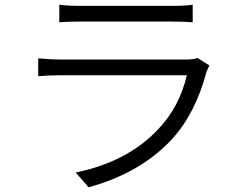

<svg xmlns="http://www.w3.org/2000/svg" viewBox="-20 -761 1040 819"><path d="M233 -741Q266 -736 319 -736H715Q773 -736 802 -741V-666Q768 -669 713 -669H319Q272 -669 233 -666ZM873 -482 861 -455Q814 -278 715 -169Q582 -24 358 38L303 -25Q525 -71 655 -210Q745 -304 777 -440H238Q190 -440 143 -436V-512Q201 -507 238 -507H770Q808 -507 822 -514Z"/></svg>

Font: Source Han Sans CN Normal
Style: Regular
Weight: 350
Designer: Ryoko NISHIZUKA 西塚涼子 (kana, bopomofo & ideographs); Paul D. Hunt (Latin, Greek & Cyrillic); Sandoll Communications 산돌커뮤니
Foundry: Adobe
Version: Version 2.004;hotconv 1.0.118;makeotfexe 2.5.65603